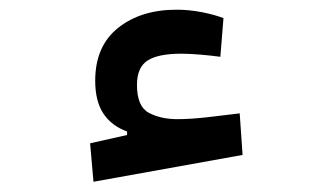

<svg xmlns="http://www.w3.org/2000/svg" viewBox="-20 -357 626 388"><path d="M168.9 10.3 162.1 -67.4 281.2 -94.2 278.3 -60.1 236.8 -65.4V-91.3Q205.6 -102.5 189 -127.4Q172.4 -152.3 172.4 -193.8Q172.4 -263.7 218.5 -300.5Q264.6 -337.4 336.9 -337.4Q362.3 -337.4 388.4 -332.3Q414.6 -327.1 431.6 -320.3L425.3 -242.2Q408.2 -244.6 385.3 -246.6Q362.3 -248.5 346.7 -248.5Q299.3 -248.5 278.1 -234.6Q256.8 -220.7 256.8 -185.5Q256.8 -141.6 281 -128.9Q305.2 -116.2 338.4 -116.2Q364.7 -116.2 399.2 -120.1Q433.6 -124 464.4 -127.9L470.2 -43.9Z"/></svg>

Font: Cascadia Mono
Style: Regular
Weight: 400
Monospace: yes
Designer: Aaron Bell
Foundry: Saja Typeworks
Version: Version 2404.023